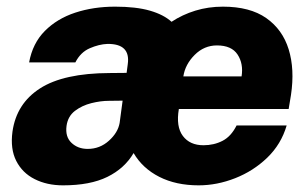

<svg xmlns="http://www.w3.org/2000/svg" viewBox="-20 -547 927 577"><path d="M169.5 10Q121 10 84 -8.8Q47 -27.5 28.8 -63.5Q10.5 -99.5 17.5 -151.5Q29.5 -236 100.5 -281.5Q171.5 -327 309.5 -327.5L360.5 -328L364 -354.5Q372.5 -416 302.5 -415Q277.5 -414 249.8 -402Q222 -390 206.5 -359.5H67.5Q78 -417 114.8 -454Q151.5 -491 206.2 -509Q261 -527 326 -527Q389 -527 430.5 -515Q472 -503 495.5 -481.5Q528 -503 567 -515Q606 -527 650 -527Q731 -527 780 -492.8Q829 -458.5 847.5 -398.8Q866 -339 854.5 -262L847.5 -219.5H517.5Q508.5 -166.5 529.5 -138.5Q550.5 -110.5 591.5 -110.5Q623 -110.5 648.8 -123.8Q674.5 -137 691 -170H841.5Q825 -113.5 783.2 -73.2Q741.5 -33 686.8 -11.5Q632 10 577 10Q509 10 458.8 -15.5Q408.5 -41 381.5 -87Q354.5 -41 302.8 -15.5Q251 10 169.5 10ZM531 -317.5H706Q712 -355.5 694 -383Q676 -410.5 632 -410.5Q593.5 -410.5 565 -382Q536.5 -353.5 531 -317.5ZM243.5 -99.5Q280 -99.5 307.2 -124Q334.5 -148.5 339.5 -177.5L348.5 -244.5L307.5 -244Q282.5 -244 254.5 -237Q226.5 -230 205.2 -213.8Q184 -197.5 180 -169Q175.5 -136 194.8 -117.8Q214 -99.5 243.5 -99.5Z"/></svg>

Font: Public Sans ExtraBold
Style: Italic
Weight: 800
Italic angle: -8°
Designer: The Public Sans project authors (U.S. Web Design System). Libre Franklin designed by Pablo Impallari and Rodrigo Fuenzal
Version: Version 1.007; ttfautohint (v1.8.1) -l 8 -r 50 -G 200 -x 14 